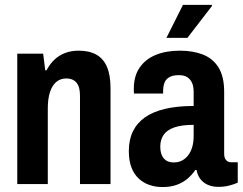

<svg xmlns="http://www.w3.org/2000/svg" viewBox="-20 -744 984 776"><path d="M49.8 0V-527.2H154.4L162.9 -459.7H167.9Q182.1 -486.4 201.1 -503.9Q220.1 -521.4 244.3 -530.3Q268.5 -539.2 298 -539.2Q340.9 -539.2 369.6 -523Q398.4 -506.7 412.5 -473.3Q426.7 -439.8 426.7 -386.7V0H303.3V-356.2Q303.3 -373.5 300.2 -386.8Q297 -400.1 290 -408.8Q283.1 -417.6 272.7 -422.2Q262.3 -426.9 247.6 -426.9Q224.1 -426.9 207.4 -412.8Q190.8 -398.7 182 -371.8Q173.2 -345 173.2 -306.3V0Z M636.9 12Q609.1 12 584.7 3.8Q560.3 -4.4 541.3 -21.7Q522.3 -38.9 511.5 -66.5Q500.7 -94.1 500.7 -133.7Q500.7 -178.7 517 -212.6Q533.3 -246.4 565.4 -269.3Q597.4 -292.2 647.2 -304Q696.9 -315.7 762.7 -315.7V-372.2Q762.7 -393.7 756.5 -408.3Q750.3 -423 737.4 -431.7Q724.5 -440.3 702.7 -440.3Q678.1 -440.3 663.7 -431.6Q649.3 -422.9 644.3 -408.4Q639.3 -394 639.3 -375.5V-365.9H521.8Q520.8 -370.9 520.8 -375.1Q520.8 -379.3 520.8 -384.8Q520.8 -436.4 544.2 -470.5Q567.5 -504.7 609.3 -522Q651.2 -539.2 707.3 -539.2Q760.5 -539.2 800.7 -523.3Q840.9 -507.3 863.4 -470.9Q886 -434.5 886 -372.9V-122.1Q886 -105.8 893.8 -97Q901.6 -88.1 915.2 -88.1H940.9V-5.7Q926 1 906.1 6.1Q886.2 11.2 862.9 11.2Q837.4 11.2 818.6 2.4Q799.8 -6.3 788.8 -21.8Q777.8 -37.3 774.4 -57H769.4Q756.4 -37.7 738.2 -22.1Q720 -6.6 695.2 2.7Q670.5 12 636.9 12ZM682.7 -87.5Q700.2 -87.5 714.9 -94.8Q729.6 -102.2 740.4 -116.2Q751.2 -130.1 756.9 -149.8Q762.7 -169.6 762.7 -194.3V-239.4Q713.9 -239.4 684.2 -228.9Q654.6 -218.5 641.2 -198.9Q627.8 -179.3 627.8 -151.7Q627.8 -131 634.1 -116.6Q640.4 -102.2 652.4 -94.8Q664.4 -87.5 682.7 -87.5ZM652.6 -591 719.4 -724.2H836.6L836.8 -720L737.5 -591Z"/></svg>

Font: Archivo SemiBold Condensed
Style: Regular
Weight: 600
Width: 3
Version: Version 2.001